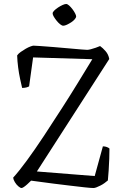

<svg xmlns="http://www.w3.org/2000/svg" viewBox="-20 -943 625 963"><path d="M88 0Q82 0 72 -8.5Q62 -17 54.5 -29.5Q47 -42 46 -52Q76 -85 115.5 -139Q155 -193 200 -261Q245 -329 293 -404Q331 -463 369 -525Q407 -587 443 -646L146 -655L126 -510Q122 -507 112.5 -504.5Q103 -502 91 -502Q87 -519 81 -546.5Q75 -574 71 -605Q67 -636 66 -665Q72 -674 84 -682.5Q96 -691 109 -698.5Q122 -706 133 -710Q144 -714 148 -714Q155 -714 183 -712Q211 -710 249 -707Q287 -704 324 -700.5Q361 -697 387 -695Q413 -693 417 -693Q424 -693 435.5 -696Q447 -699 460 -703.5Q473 -708 482 -712Q495 -703 509.5 -686.5Q524 -670 528 -647L165 -83L455 -60L496 -209Q507 -209 516 -205.5Q525 -202 529 -198Q529 -176 528 -146.5Q527 -117 525 -88Q523 -59 521 -38Q514 -32 504.5 -25Q495 -18 484 -12.5Q473 -7 464 -3.5Q455 0 449 0Q436 0 404 -3.5Q372 -7 330.5 -12Q289 -17 248.5 -22Q208 -27 177 -31.5Q146 -36 136 -37Q126 -27 116.5 -18.5Q107 -10 99.5 -5Q92 0 88 0ZM297 -814Q291 -814 282 -821Q273 -828 264.5 -838.5Q256 -849 250 -859Q244 -869 244 -876Q244 -882 252 -890Q260 -898 271.5 -905.5Q283 -913 294 -918Q305 -923 312 -923Q318 -923 326.5 -915.5Q335 -908 343 -897.5Q351 -887 356.5 -876.5Q362 -866 362 -860Q362 -855 355 -846.5Q348 -838 337 -831Q326 -824 315.5 -819Q305 -814 297 -814Z"/></svg>

Font: Texturina 12pt Thin
Style: Regular
Weight: 250
Designer: Guillermo Torres Carreño
Foundry: Omnibus-Type
Version: Version 1.002